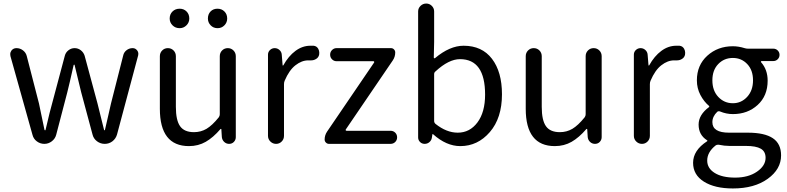

<svg xmlns="http://www.w3.org/2000/svg" viewBox="-20 -816 4464 1089"><path d="M164.1 -51.8 39.1 -498Q38.1 -502.9 38.1 -508.8Q38.1 -519.5 44.9 -529.3Q55.7 -543 73.2 -543Q93.8 -543 110.4 -530.3Q127 -517.6 131.8 -498L201.2 -228.5Q230.5 -87.9 232.4 -79.1Q233.4 -77.1 235.8 -77.1Q238.3 -77.1 238.3 -79.1Q265.6 -196.3 275.4 -228.5L347.7 -500Q352.5 -518.6 368.2 -530.8Q383.8 -543 403.3 -543Q422.9 -543 438.5 -530.8Q454.1 -518.6 460 -500L533.2 -228.5Q537.1 -211.9 544.9 -181.2Q552.7 -150.4 558.6 -126Q564.5 -101.6 570.3 -79.1Q571.3 -77.1 573.2 -77.1Q575.2 -77.1 575.2 -79.1Q582 -105.5 592.8 -155.3Q603.5 -205.1 609.4 -228.5L678.7 -501Q682.6 -519.5 697.8 -531.2Q712.9 -543 732.4 -543Q748 -543 757.8 -530.3Q764.6 -521.5 764.6 -510.7Q764.6 -505.9 763.7 -502L643.6 -52.7Q636.7 -29.3 617.7 -14.6Q598.6 0 574.2 0Q549.8 0 530.3 -14.6Q510.7 -29.3 504.9 -52.7L440.4 -293Q438.5 -299.8 403.3 -446.3Q403.3 -449.2 400.9 -449.2Q398.4 -449.2 397.5 -446.3Q374 -340.8 361.3 -291L298.8 -51.8Q293 -29.3 273.9 -14.6Q254.9 0 231.4 0Q208 0 189 -14.2Q169.9 -28.3 164.1 -51.8Z M1051.8 12.7Q886.7 12.7 886.7 -199.2V-497.1Q886.7 -516.6 899.9 -529.8Q913.1 -543 932.1 -543Q951.2 -543 964.4 -529.8Q977.5 -516.6 977.5 -497.1V-210Q977.5 -133.8 1001.5 -100.1Q1025.4 -66.4 1080.1 -66.4Q1119.1 -66.4 1151.4 -85.4Q1183.6 -104.5 1220.7 -150.4Q1226.6 -158.2 1226.6 -168V-497.1Q1226.6 -516.6 1239.7 -529.8Q1252.9 -543 1272 -543Q1291 -543 1304.2 -529.8Q1317.4 -516.6 1317.4 -497.1V-38.1Q1317.4 -22.5 1306.6 -11.2Q1295.9 0 1279.3 0Q1263.7 0 1252 -10.7Q1240.2 -21.5 1238.3 -38.1L1235.4 -84Q1234.4 -85 1232.9 -85Q1231.4 -85 1230.5 -84Q1189.5 -36.1 1147 -11.7Q1104.5 12.7 1051.8 12.7ZM999 -656.2Q974.6 -656.2 958.5 -672.4Q942.4 -688.5 942.4 -710.9Q942.4 -735.4 958.5 -751Q974.6 -766.6 999 -766.6Q1022.5 -766.6 1038.1 -751Q1053.7 -735.4 1053.7 -710.9Q1053.7 -688.5 1037.6 -672.4Q1021.5 -656.2 999 -656.2ZM1159.2 -710.9Q1159.2 -735.4 1174.3 -751Q1189.5 -766.6 1213.4 -766.6Q1237.3 -766.6 1252.9 -751Q1268.6 -735.4 1268.6 -710.9Q1268.6 -688.5 1252.9 -672.4Q1237.3 -656.2 1213.9 -656.2Q1190.4 -656.2 1174.8 -672.4Q1159.2 -688.5 1159.2 -710.9Z M1500 -45.9V-505.9Q1500 -521.5 1511.2 -532.2Q1522.5 -543 1538.1 -543Q1553.7 -543 1565.4 -532.2Q1577.1 -521.5 1578.1 -505.9L1583 -445.3Q1583 -444.3 1584.5 -444.3Q1585.9 -444.3 1586.9 -445.3Q1616.2 -498 1655.8 -527.3Q1695.3 -556.6 1740.2 -556.6Q1751 -556.6 1758.8 -556.6Q1776.4 -554.7 1785.2 -539.1Q1791 -528.3 1791 -516.6Q1791 -510.7 1790 -504.9Q1786.1 -489.3 1772.5 -481.4Q1759.8 -473.6 1745.1 -473.6Q1743.2 -473.6 1741.2 -473.6Q1735.4 -473.6 1728.5 -473.6Q1691.4 -473.6 1655.8 -445.8Q1620.1 -418 1594.7 -358.4Q1590.8 -349.6 1590.8 -338.9V-45.9Q1590.8 -26.4 1577.6 -13.2Q1564.5 0 1545.9 0Q1527.3 0 1513.7 -13.2Q1500 -26.4 1500 -45.9Z M1845.7 0Q1835.9 0 1828.6 -7.3Q1821.3 -14.6 1821.3 -24.4Q1821.3 -48.8 1835 -69.3L2101.6 -460.9Q2103.5 -463.9 2102.1 -466.3Q2100.6 -468.8 2097.7 -468.8H1888.7Q1874 -468.8 1863.3 -479.5Q1852.5 -490.2 1852.5 -505.9Q1852.5 -521.5 1863.3 -532.2Q1874 -543 1888.7 -543H2197.3Q2208 -543 2214.8 -535.6Q2221.7 -528.3 2221.7 -518.6Q2221.7 -494.1 2208 -473.6L1941.4 -82Q1939.5 -79.1 1940.9 -76.7Q1942.4 -74.2 1946.3 -74.2H2195.3Q2210.9 -74.2 2221.7 -63.5Q2232.4 -52.7 2232.4 -37.1Q2232.4 -21.5 2221.7 -10.7Q2210.9 0 2195.3 0Z M2590.8 12.7Q2511.7 12.7 2436.5 -54.7Q2435.5 -55.7 2434.1 -55.7Q2432.6 -55.7 2432.6 -54.7L2429.7 -36.1Q2427.7 -20.5 2416 -10.3Q2404.3 0 2388.7 0Q2373 0 2362.3 -10.7Q2351.6 -21.5 2351.6 -36.1V-751Q2351.6 -769.5 2365.2 -782.7Q2378.9 -795.9 2397.5 -795.9Q2416 -795.9 2429.2 -782.7Q2442.4 -769.5 2442.4 -751V-578.1L2440.4 -490.2Q2440.4 -487.3 2442.9 -485.8Q2445.3 -484.4 2447.3 -486.3Q2531.2 -556.6 2609.4 -556.6Q2713.9 -556.6 2770.5 -482.4Q2827.1 -408.2 2827.1 -281.2Q2827.1 -146.5 2758.3 -66.9Q2689.5 12.7 2590.8 12.7ZM2576.2 -63.5Q2644.5 -63.5 2688 -121.6Q2731.4 -179.7 2731.4 -279.3Q2731.4 -480.5 2588.9 -480.5Q2525.4 -480.5 2450.2 -411.1Q2442.4 -405.3 2442.4 -395.5V-129.9Q2442.4 -120.1 2450.2 -113.3Q2512.7 -63.5 2576.2 -63.5Z M3127 12.7Q2961.9 12.7 2961.9 -199.2V-497.1Q2961.9 -516.6 2975.1 -529.8Q2988.3 -543 3007.3 -543Q3026.4 -543 3039.6 -529.8Q3052.7 -516.6 3052.7 -497.1V-210Q3052.7 -133.8 3076.7 -100.1Q3100.6 -66.4 3155.3 -66.4Q3194.3 -66.4 3226.6 -85.4Q3258.8 -104.5 3295.9 -150.4Q3301.8 -158.2 3301.8 -168V-497.1Q3301.8 -516.6 3314.9 -529.8Q3328.1 -543 3347.2 -543Q3366.2 -543 3379.4 -529.8Q3392.6 -516.6 3392.6 -497.1V-38.1Q3392.6 -22.5 3381.8 -11.2Q3371.1 0 3354.5 0Q3338.9 0 3327.1 -10.7Q3315.4 -21.5 3313.5 -38.1L3310.5 -84Q3309.6 -85 3308.1 -85Q3306.6 -85 3305.7 -84Q3264.6 -36.1 3222.2 -11.7Q3179.7 12.7 3127 12.7Z M3575.2 -45.9V-505.9Q3575.2 -521.5 3586.4 -532.2Q3597.7 -543 3613.3 -543Q3628.9 -543 3640.6 -532.2Q3652.3 -521.5 3653.3 -505.9L3658.2 -445.3Q3658.2 -444.3 3659.7 -444.3Q3661.1 -444.3 3662.1 -445.3Q3691.4 -498 3731 -527.3Q3770.5 -556.6 3815.4 -556.6Q3826.2 -556.6 3834 -556.6Q3851.6 -554.7 3860.4 -539.1Q3866.2 -528.3 3866.2 -516.6Q3866.2 -510.7 3865.2 -504.9Q3861.3 -489.3 3847.7 -481.4Q3835 -473.6 3820.3 -473.6Q3818.4 -473.6 3816.4 -473.6Q3810.5 -473.6 3803.7 -473.6Q3766.6 -473.6 3731 -445.8Q3695.3 -418 3669.9 -358.4Q3666 -349.6 3666 -338.9V-45.9Q3666 -26.4 3652.8 -13.2Q3639.6 0 3621.1 0Q3602.5 0 3588.9 -13.2Q3575.2 -26.4 3575.2 -45.9Z M4136.7 252.9Q4034.2 252.9 3972.7 214.4Q3911.1 175.8 3911.1 107.4Q3911.1 37.1 3990.2 -14.6Q3992.2 -15.6 3992.2 -17.6Q3992.2 -19.5 3990.2 -20.5Q3942.4 -50.8 3942.4 -109.4Q3942.4 -165 4002 -209Q4002.9 -210 4002.9 -211.9Q4002.9 -213.9 4002 -214.8Q3972.7 -239.3 3952.6 -277.3Q3932.6 -315.4 3932.6 -360.4Q3932.6 -446.3 3991.7 -500Q4050.8 -553.7 4136.7 -553.7Q4168.9 -553.7 4203.1 -543Q4212.9 -540 4221.7 -540H4366.2Q4380.9 -540 4391.1 -529.8Q4401.4 -519.5 4401.4 -504.9Q4401.4 -490.2 4391.1 -480Q4380.9 -469.7 4366.2 -469.7H4299.8Q4297.9 -469.7 4296.4 -467.3Q4294.9 -464.8 4296.9 -462.9Q4334 -420.9 4334 -358.4Q4334 -272.5 4277.3 -220.7Q4220.7 -168.9 4136.7 -168.9Q4099.6 -168.9 4064.5 -183.6Q4054.7 -187.5 4047.9 -181.6Q4020.5 -155.3 4020.5 -123Q4020.5 -63.5 4115.2 -63.5H4221.7Q4316.4 -63.5 4363.3 -32.2Q4410.2 -1 4410.2 65.4Q4410.2 143.6 4334.5 198.2Q4258.8 252.9 4136.7 252.9ZM4136.7 -230.5Q4184.6 -230.5 4217.8 -266.6Q4251 -302.7 4251 -360.4Q4251 -418 4218.3 -452.6Q4185.5 -487.3 4136.7 -487.3Q4086.9 -487.3 4053.7 -452.6Q4020.5 -418 4020.5 -360.4Q4020.5 -301.8 4054.2 -266.1Q4087.9 -230.5 4136.7 -230.5ZM4149.4 191.4Q4224.6 191.4 4273.4 157.7Q4322.3 124 4322.3 79.1Q4322.3 43 4294.9 27.3Q4267.6 11.7 4210.9 11.7H4117.2Q4088.9 11.7 4056.6 4.9Q4053.7 4.9 4051.8 4.9Q4044.9 4.9 4039.1 8.8Q3991.2 46.9 3991.2 94.7Q3991.2 138.7 4033.7 165Q4076.2 191.4 4149.4 191.4Z"/></svg>

Font: Gen Jyuu GothicX Regular
Style: Regular
Weight: 400
Designer: [Source Han Sans]
Ryoko NISHIZUKA  (kana & ideographs); Paul D. Hunt (Latin, Greek & Cyrillic); Wenlong ZHANG  (bopomofo
Version: Version 1.002.20150607